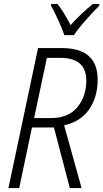

<svg xmlns="http://www.w3.org/2000/svg" viewBox="-20 -959 527 979"><path d="M357 -780Q378 -812 418.5 -857.5Q459 -903 486 -930L487 -939H454Q425 -916 395.5 -888Q366 -860 340 -831Q306 -897 273 -939H241L240 -930Q256 -902 277 -856.5Q298 -811 308 -780ZM219 -664H287Q420 -664 420 -548Q420 -468 374.5 -412.5Q329 -357 240 -357H154ZM78 0 143 -309H255L336 0H396L307 -320Q392 -339 435 -402Q478 -465 478 -553Q478 -714 295 -714H174L23 0Z"/></svg>

Font: Noto Sans UI SemiCondensed Light
Style: Italic
Weight: 300
Width: 4
Designer: Monotype Design Team
Foundry: Monotype Imaging Inc.
Version: 1.001